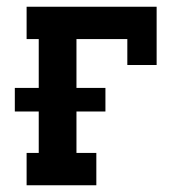

<svg xmlns="http://www.w3.org/2000/svg" viewBox="-20 -550 540 570"><path d="M59 0V-96H95V-219H24V-289H95V-434H59V-530H445V-357H358V-434H207V-289H293V-219H207V-96H266V0Z"/></svg>

Font: Iosevka Slab
Style: Bold
Weight: 700
Monospace: yes
Designer: Belleve Invis
Foundry: Belleve Invis
Version: Version 11.1.1; ttfautohint (v1.8.3)